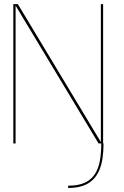

<svg xmlns="http://www.w3.org/2000/svg" viewBox="-20 -695 600 930"><path d="M310 215.5Q350 215.5 379.2 205.8Q408.5 196 428.2 177.2Q448 158.5 459.8 132Q471.5 105.5 476.5 72.2Q481.5 39 481.5 0H470.5Q470.5 44 464.2 81.2Q458 118.5 441 146.2Q424 174 392.5 189.2Q361 204.5 310 204.5ZM44.5 0H55.5V-668L457.5 0H479.5V-675H468.5V-7L66.5 -675H44.5Z"/></svg>

Font: Anybody UltraCondensed Thin Thin
Style: Regular
Weight: 250
Version: Version 1.111